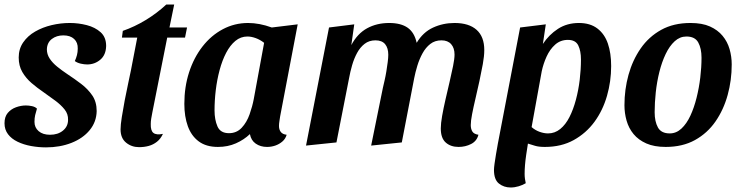

<svg xmlns="http://www.w3.org/2000/svg" viewBox="-24 -632 3295 852"><path d="M180 22Q147 22 114 16Q81 10 54 -3Q27 -16 11.5 -36.5Q-4 -57 -4 -85Q-4 -114 10.5 -131Q25 -148 47 -156Q69 -164 91 -164Q104 -164 118 -161Q132 -158 140 -150Q135 -134 132 -121Q129 -108 129 -91Q129 -66 147.5 -50Q166 -34 198 -34Q233 -34 255.5 -52.5Q278 -71 278 -100Q279 -126 262.5 -146.5Q246 -167 221 -185.5Q196 -204 169 -223Q141 -242 116 -263.5Q91 -285 75 -312.5Q59 -340 59 -377Q59 -415 79 -444Q99 -473 132 -492Q165 -511 205 -520.5Q245 -530 286 -530Q324 -530 361 -520.5Q398 -511 422.5 -489Q447 -467 447 -428Q446 -388 421 -367Q396 -346 363 -346Q350 -346 334.5 -349.5Q319 -353 308 -361Q314 -374 317.5 -387.5Q321 -401 321 -416Q322 -443 305 -459Q288 -475 257 -475Q227 -475 206 -459Q185 -443 184 -413Q184 -391 196.5 -372Q209 -353 230 -336Q251 -319 275 -303Q307 -282 336.5 -259.5Q366 -237 385.5 -208.5Q405 -180 405 -139Q404 -91 374 -54.5Q344 -18 293 2Q242 22 180 22Z M593 21Q560 21 535.5 1Q511 -19 511 -58Q511 -78 516.5 -112.5Q522 -147 529.5 -187Q537 -227 545 -263Q553 -299 557 -320L585 -465H517L521 -495Q573 -513 622.5 -543Q672 -573 714 -612H749L728 -510H806L797 -465H718L652 -133Q649 -118 647 -105.5Q645 -93 645 -82Q644 -52 657 -42Q670 -32 699 -38Q689 -16 672.5 -3Q656 10 636 15.5Q616 21 593 21Z M943 20Q891 20 858 -4.5Q825 -29 809.5 -72Q794 -115 794 -171Q794 -246 815 -311Q836 -376 874.5 -425.5Q913 -475 965 -502.5Q1017 -530 1077 -530Q1127 -530 1182 -510L1297 -524L1219 -115Q1218 -107 1216 -95Q1214 -83 1214 -73Q1214 -57 1222 -46.5Q1230 -36 1248 -34Q1243 -16 1229 -4Q1215 8 1197.5 14Q1180 20 1161 20Q1132 20 1111 5.5Q1090 -9 1085 -37Q1059 -12 1023 4Q987 20 943 20ZM992 -41Q1026 -41 1048.5 -65Q1071 -89 1083.5 -124.5Q1096 -160 1102 -192L1148 -442Q1130 -456 1110.5 -463Q1091 -470 1074 -470Q1044 -470 1020.5 -450.5Q997 -431 979.5 -397.5Q962 -364 950.5 -321Q939 -278 933.5 -232Q928 -186 928 -142Q928 -101 941 -71Q954 -41 992 -41Z M2011 20Q1976 20 1954 0.5Q1932 -19 1932 -62Q1932 -84 1938 -118Q1944 -152 1953 -191Q1962 -230 1971 -268.5Q1980 -307 1986.5 -339Q1993 -371 1993 -390Q1993 -419 1978 -436Q1963 -453 1935 -453Q1906 -453 1885.5 -437Q1865 -421 1851 -395.5Q1837 -370 1828 -340.5Q1819 -311 1814 -285L1759 0L1623 14L1675 -242Q1678 -255 1682.5 -274.5Q1687 -294 1690.5 -315.5Q1694 -337 1696.5 -356.5Q1699 -376 1699 -389Q1699 -419 1685 -436Q1671 -453 1642 -453Q1614 -453 1594 -437.5Q1574 -422 1560.5 -397Q1547 -372 1538.5 -342.5Q1530 -313 1525 -285L1469 0L1334 14L1436 -510L1548 -524L1535 -432Q1562 -483 1605 -506.5Q1648 -530 1703 -530Q1755 -530 1785 -509Q1815 -488 1825 -442Q1853 -489 1897.5 -509.5Q1942 -530 1993 -530Q2057 -530 2091 -499.5Q2125 -469 2125 -410Q2125 -383 2118.5 -347.5Q2112 -312 2103.5 -272.5Q2095 -233 2086 -195Q2077 -157 2071 -126Q2065 -95 2065 -77Q2065 -60 2072 -48.5Q2079 -37 2099 -34Q2092 -6 2066.5 7Q2041 20 2011 20Z M2394 20Q2367 20 2350.5 15Q2334 10 2305 1L2188 -9L2284 -510L2398 -524L2385 -437Q2412 -478 2452 -504Q2492 -530 2545 -530Q2595 -530 2627 -505.5Q2659 -481 2673.5 -438.5Q2688 -396 2688 -339Q2688 -271 2669.5 -206.5Q2651 -142 2614 -91.5Q2577 -41 2522 -10.5Q2467 20 2394 20ZM2242 200Q2212 200 2190 182.5Q2168 165 2168 122Q2168 113 2170.5 94.5Q2173 76 2177 52.5Q2181 29 2185.5 4Q2190 -21 2195 -44L2326 -37Q2318 7 2311 55Q2304 103 2304 140Q2304 151 2305.5 161.5Q2307 172 2309 181Q2296 189 2278 194.5Q2260 200 2242 200ZM2408 -40Q2438 -40 2462 -59.5Q2486 -79 2503 -112.5Q2520 -146 2531.5 -189Q2543 -232 2548.5 -278Q2554 -324 2554 -368Q2554 -406 2542 -430.5Q2530 -455 2496 -455Q2463 -455 2439.5 -434Q2416 -413 2401.5 -381Q2387 -349 2380 -316L2335 -68Q2351 -54 2370.5 -47Q2390 -40 2408 -40Z M2930 20Q2879 20 2844 4.5Q2809 -11 2787.5 -37Q2766 -63 2756.5 -96.5Q2747 -130 2747 -165Q2747 -235 2765 -300Q2783 -365 2819 -417Q2855 -469 2910 -499.5Q2965 -530 3040 -530Q3092 -530 3126.5 -514.5Q3161 -499 3182.5 -473Q3204 -447 3213.5 -414Q3223 -381 3223 -346Q3223 -276 3205 -210.5Q3187 -145 3151 -93Q3115 -41 3060 -10.5Q3005 20 2930 20ZM2948 -40Q2977 -40 3000 -61.5Q3023 -83 3039.5 -118.5Q3056 -154 3067 -198Q3078 -242 3083.5 -288Q3089 -334 3089 -376Q3089 -417 3074.5 -443.5Q3060 -470 3022 -470Q2993 -470 2970 -449Q2947 -428 2930 -392.5Q2913 -357 2902 -313Q2891 -269 2886 -222.5Q2881 -176 2881 -134Q2881 -93 2895.5 -66.5Q2910 -40 2948 -40Z"/></svg>

Font: Sansita Swashed Light Medium
Style: Regular
Weight: 500
Version: Version 1.003